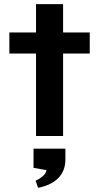

<svg xmlns="http://www.w3.org/2000/svg" viewBox="-20 -653 474 922"><path d="M25 -497H411V-396H25ZM153 -633H283V0H153ZM163 249 151 215Q172 205 187 191.5Q202 178 203 164L141 153V61H294V113Q294 167 260.5 201.5Q227 236 163 249Z"/></svg>

Font: Syne
Style: Bold
Weight: 700
Designer: Lucas Descroix
Foundry: Bonjour Monde
Version: Version 2.200